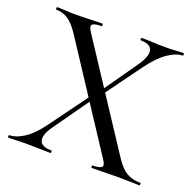

<svg xmlns="http://www.w3.org/2000/svg" viewBox="-113 -743 876 861"><g transform="rotate(20 325.0 -312.5)"><path d="M410 0Q408 0 408 -6Q408 -12 410 -12Q441 -12 451.5 -20Q462 -28 447 -51L128 -538Q101 -579 75.5 -596Q50 -613 18 -613Q16 -613 16 -619Q16 -625 18 -625Q37 -625 58 -623.5Q79 -622 97 -622Q138 -622 173 -623.5Q208 -625 234 -625Q237 -625 237 -619Q237 -613 234 -613Q203 -613 192.5 -605Q182 -597 197 -573L519 -83Q545 -44 572 -28Q599 -12 638 -12Q640 -12 640 -6Q640 0 638 0Q617 0 592 -1Q567 -2 539 -2Q498 -2 467.5 -1Q437 0 410 0ZM13 0Q10 0 10 -6Q10 -12 13 -12Q45 -12 83 -37Q121 -62 160 -116L302 -310L316 -299L185 -114Q150 -66 157.5 -39Q165 -12 213 -12Q216 -12 216 -6Q216 0 213 0Q186 0 161 -1Q136 -2 96 -2Q69 -2 53 -1Q37 0 13 0ZM333 -314 319 -325 446 -506Q482 -557 475.5 -585Q469 -613 422 -613Q419 -613 419 -619Q419 -625 422 -625Q449 -625 474 -623.5Q499 -622 539 -622Q566 -622 582 -623.5Q598 -625 621 -625Q624 -625 624 -619Q624 -613 621 -613Q590 -613 551 -586Q512 -559 471 -503Z"/></g></svg>

Font: Cormorant Infant Light Medium
Style: Regular
Weight: 500
Version: Version 4.001